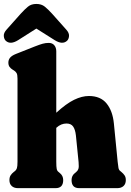

<svg xmlns="http://www.w3.org/2000/svg" viewBox="-25 -978 680 998"><path d="M267.5 -711.5V-392Q319.5 -439.5 360 -459.2Q400.5 -479 437 -479Q497.5 -479 529 -440.2Q560.5 -401.5 567 -336L586.5 -138Q589 -113 591 -103.8Q593 -94.5 599.5 -89.5L605.5 -84.5Q616.5 -75.5 622.8 -66Q629 -56.5 629 -42Q629 -22 617 -11Q605 0 584.5 0H386.5Q347 0 347 -42Q347 -65 364.5 -78.5L371.5 -84.5Q378.5 -89.5 382.2 -99.5Q386 -109.5 383.5 -135.5L369.5 -274.5Q366 -305 355 -320.5Q344 -336 320.5 -336Q307 -336 293.8 -330.8Q280.5 -325.5 267.5 -313.5V-138Q267.5 -110.5 269.8 -100Q272 -89.5 279 -84.5L286 -78.5Q303.5 -64.5 303.5 -42Q303.5 0 264 0H68.5Q48 0 36 -11Q24 -22 24 -42Q24 -56.5 30 -66.2Q36 -76 47 -84.5L53.5 -89.5Q59.5 -94.5 62.8 -103.8Q66 -113 66 -138V-569Q66 -590 61.2 -598Q56.5 -606 48 -611.5L42 -615Q30.5 -622 24.5 -630.5Q18.5 -639 18.5 -652.5Q18.5 -667.5 27.5 -678.2Q36.5 -689 57.5 -697.5L156 -736.5Q181.5 -746.5 197 -750.8Q212.5 -755 228.5 -755Q247 -755 257.2 -742.8Q267.5 -730.5 267.5 -711.5ZM69.5 -769.5Q29 -744 5 -766Q-4 -774.5 -5.2 -790.8Q-6.5 -807 9.5 -824.5L83 -907Q103.5 -929.5 120.5 -943.5Q137.5 -957.5 164 -957.5Q190.5 -957.5 207.8 -943.5Q225 -929.5 245.5 -907L319 -824.5Q335 -807 333.8 -790.8Q332.5 -774.5 323.5 -766Q299.5 -744 259 -769.5L164 -829.5Z"/></svg>

Font: Fraunces 72pt SuperSoft Black
Style: Regular
Weight: 900
Version: Version 1.000;[0bf87f6ff]